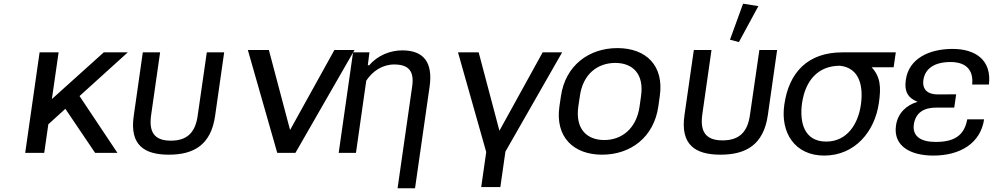

<svg xmlns="http://www.w3.org/2000/svg" viewBox="-20 -820 5327 1030"><path d="M665.5 -539.1H536.6L258.3 -288.6L294.4 -539.1H192.4L115.2 0H217.3L239.3 -153.3L330.6 -236.3L490.2 0H609.9L406.7 -304.7Z M885.7 9.8C1019.5 9.8 1111.3 -42.5 1133.8 -197.3L1182.6 -539.1H1089.4L1040.5 -199.7C1028.3 -111.8 986.3 -65.4 896.5 -65.4C805.2 -65.4 777.8 -114.3 791 -204.6L838.9 -539.1H746.1L697.3 -197.3C675.3 -43 752.4 9.8 885.7 9.8Z M1564.9 0 1881.8 -551.8H1773.9L1536.1 -122.6L1422.4 -551.8H1309.6L1467.3 0Z M2112.8 189.9H2206.5L2284.7 -355.5C2302.7 -482.4 2255.4 -549.8 2138.2 -549.8C2073.2 -549.8 2005.9 -522.9 1960.4 -469.7H1953.1L1961.9 -539.1H1874L1796.9 0H1889.6L1944.8 -387.2C1978.5 -438.5 2031.7 -474.1 2094.7 -474.1C2171.9 -474.1 2202.6 -438.5 2191.4 -358.4Z M2664.1 183.6 2691.4 -6.8 2995.6 -539.1H2891.1L2659.2 -118.7L2547.9 -539.1H2437L2588.4 -4.4L2561.5 183.6Z M3210 9.8C3364.3 9.8 3488.3 -85 3511.7 -249L3519.5 -304.7C3543 -467.8 3446.3 -562 3292 -562C3138.7 -562 3012.7 -467.8 2989.3 -304.7L2981 -249C2957.5 -85 3056.6 9.8 3210 9.8ZM3221.7 -68.8C3127.9 -68.8 3065.4 -128.4 3082.5 -249L3090.8 -304.7C3107.4 -424.3 3187 -482.4 3280.8 -482.4C3373.5 -482.4 3436 -424.3 3418.9 -304.7L3411.1 -249C3394 -128.9 3314.5 -68.8 3221.7 -68.8Z M3845.2 9.8C3981.9 9.8 4076.2 -43.5 4099.1 -202.1L4148.9 -551.8H4053.7L4003.4 -204.6C3991.2 -114.3 3948.2 -66.9 3856 -66.9C3762.7 -66.9 3734.4 -117.2 3748 -209.5L3796.9 -551.8H3702.1L3651.9 -202.1C3629.4 -43.9 3708.5 9.8 3845.2 9.8ZM3943.8 -594.2 4048.3 -787.1 3966.3 -800.3 3896 -606.9Z M4401.4 14.6C4565.9 14.6 4672.9 -113.8 4694.8 -267.6C4707 -351.1 4704.1 -406.7 4656.2 -459H4773.9L4785.6 -539.1H4498.5C4314.9 -539.1 4212.4 -433.1 4187.5 -258.8C4165.5 -107.4 4244.6 14.6 4401.4 14.6ZM4412.1 -60.5C4293.5 -60.5 4268.1 -164.6 4282.7 -267.1C4299.8 -385.7 4366.7 -467.3 4485.8 -467.3C4594.7 -455.6 4611.8 -351.6 4598.1 -257.3C4584 -157.2 4525.9 -60.5 4412.1 -60.5Z M4986.8 14.6C5132.3 14.6 5240.2 -52.2 5259.3 -179.7H5168.9C5152.8 -91.8 5097.7 -58.6 4999.5 -58.6C4917.5 -58.6 4874 -90.8 4882.3 -151.9C4891.6 -216.8 4938 -242.7 5001 -242.7H5099.1L5109.4 -314L5011.2 -313.5C4962.9 -313 4925.8 -334.5 4933.6 -391.1C4942.4 -452.1 4993.2 -487.3 5079.1 -487.3C5165 -487.3 5203.1 -441.9 5195.3 -366.7H5285.2C5300.8 -498.5 5212.4 -557.6 5089.8 -557.6C4967.3 -557.6 4856 -507.8 4839.4 -392.1C4829.6 -324.7 4854.5 -293 4902.3 -273.9C4843.3 -256.3 4796.4 -214.4 4786.6 -147C4770.5 -35.2 4866.2 14.6 4986.8 14.6Z"/></svg>

Font: Winston
Style: Italic
Weight: 400
Italic angle: -8.13011°
Designer: Vernon Adams, Kim Jin-seong, David Berlow, Cristiano Sobral
Foundry: The Winston Project Authors
Version: Version 3.004